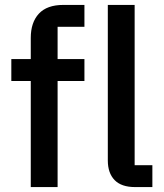

<svg xmlns="http://www.w3.org/2000/svg" viewBox="-20 -760 665 780"><path d="M105 -431H26V-520H105V-606Q105 -669 138 -704.5Q171 -740 237 -740H323V-651H214V-520H323V-431H214V0H105ZM529 0Q473 0 445.5 -28.5Q418 -57 418 -108V-740H527V-89H599V0Z"/></svg>

Font: IBM Plex Sans Thai Medm
Style: Regular
Weight: 500
Designer: Mike Abbink, Paul van der Laan, Pieter van Rosmalen, Ben Mitchell, Mark Frömberg
Foundry: Bold Monday
Version: Version 1.2